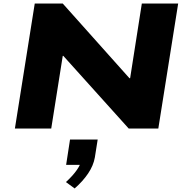

<svg xmlns="http://www.w3.org/2000/svg" viewBox="-20 -725 1058 1083"><path d="M64 0 176 -705H334L710 -284H714L780 -705H985L873 0H706L337 -410H334L269 0ZM401 338 352 302Q392 265 414 233Q436 201 439 178L465 205H353L375 62H531L515 163Q507 209 477 253.5Q447 298 401 338Z"/></svg>

Font: Nunito Sans 7pt Expanded Black
Style: Italic
Weight: 900
Width: 7
Italic angle: -9°
Designer: Vernon Adams
Foundry: Vernon Adams
Version: Version 3.101;gftools[0.9.27]